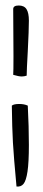

<svg xmlns="http://www.w3.org/2000/svg" viewBox="-20 -672 157 698"><path d="M59 -394Q48 -394 28 -400Q29 -410 29 -468L28 -639Q28 -652 48 -652Q68 -652 76.5 -638.5Q85 -625 85 -597Q85 -564 81 -486Q77 -416 77 -397Q68 -394 59 -394ZM23 -288Q30 -294 50 -294Q68 -294 81 -288Q85 -211 85 -145Q85 -82 80 -48.5Q75 -15 65.5 -3.5Q56 8 40 6Q30 -101 27 -153.5Q24 -206 23 -288Z"/></svg>

Font: Indie Flower
Style: Regular
Weight: 400
Designer: Kimberly Geswein
Foundry: Kimberly Geswein
Version: Version 2.000